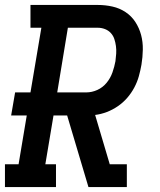

<svg xmlns="http://www.w3.org/2000/svg" viewBox="-27 -755 647 775"><path d="M-7 0V-92H48L81 -289H18L34 -382H96L140 -643H96V-735H368Q398 -735 427 -728.5Q456 -722 480 -706Q504 -690 519.5 -666Q535 -642 542.5 -614Q550 -586 549.5 -555Q549 -524 544 -494Q540 -471 533.5 -447.5Q527 -424 515 -401.5Q503 -379 486.5 -360Q470 -341 449 -326.5Q428 -312 404.5 -303Q381 -294 357 -291L416 -92H485V0H330L244 -289H189L156 -92H199V0ZM204 -382H321Q344 -382 366 -392Q388 -402 403.5 -421Q419 -440 427 -463Q435 -486 439 -508Q441 -523 442 -538.5Q443 -554 441 -569Q439 -584 434.5 -597.5Q430 -611 420.5 -621.5Q411 -632 397 -637.5Q383 -643 368 -643H247Z"/></svg>

Font: Iosevka Slab SmBdExObl
Style: Regular
Weight: 600
Width: 7
Italic angle: -9°
Monospace: yes
Designer: Belleve Invis
Foundry: Belleve Invis
Version: Version 11.1.0; ttfautohint (v1.8.3)